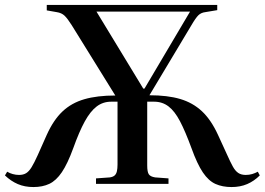

<svg xmlns="http://www.w3.org/2000/svg" viewBox="-25 -743 1070 776"><path d="M110 13Q75 13 47 1Q19 -11 -5 -34L4 -49Q14 -43 26.5 -39.5Q39 -36 52 -36Q69 -36 80.5 -43Q92 -50 102.5 -67Q113 -84 127.5 -116Q142 -148 164 -198Q191 -258 227.5 -292.5Q264 -327 316 -342Q368 -357 441 -357L265 -641Q248 -668 236 -679.5Q224 -691 204 -694L164 -701V-723H853V-702L805 -694Q788 -692 777 -681.5Q766 -671 748 -640L579 -358Q652 -358 703 -343Q754 -328 791 -293.5Q828 -259 856 -198Q878 -151 892 -119.5Q906 -88 916 -70Q926 -52 938 -44Q950 -36 968 -36Q982 -36 994 -39.5Q1006 -43 1017 -49L1025 -34Q1002 -11 974 1Q946 13 911 13Q874 13 846 0.5Q818 -12 795 -46Q772 -80 749 -144Q724 -212 702.5 -253Q681 -294 656 -313Q631 -332 598 -332H570V-74Q570 -48 576.5 -38.5Q583 -29 602 -26L656 -22V0H363V-22L419 -26Q432 -28 438.5 -34Q445 -40 447.5 -51Q450 -62 450 -78V-332H424Q391 -332 365.5 -312.5Q340 -293 317.5 -252Q295 -211 271 -144Q248 -81 225 -47Q202 -13 174.5 0Q147 13 110 13ZM554 -385H559L743 -696H365Z"/></svg>

Font: Literata 60pt Medium
Style: Regular
Weight: 500
Designer: Latin by Veronika Burian and Jose Scaglione. Greek by Irene Vlachou. Cyrillic by Vera Evstafieva.
Foundry: TypeTogether
Version: Version 3.103;gftools[0.9.29]